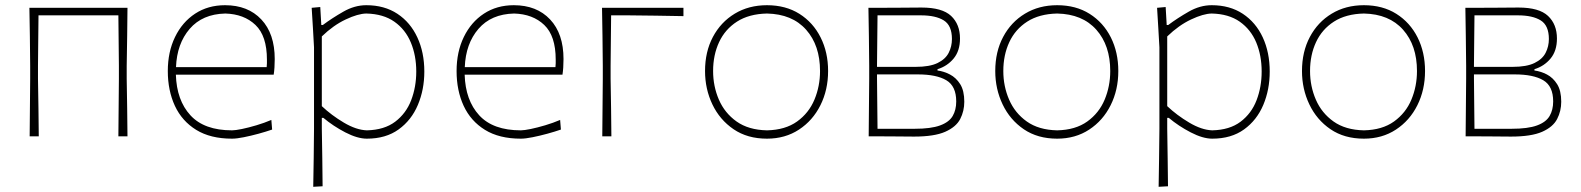

<svg xmlns="http://www.w3.org/2000/svg" viewBox="-20 -524 6078 738"><path d="M94 0Q94.5 -56.5 95 -108.5Q95.5 -160.5 96 -221V-271Q95.5 -332 94.8 -385Q94 -438 93 -494H470Q469.5 -438 468.8 -385Q468 -332 467 -271V-221Q468 -160.5 468.8 -108.5Q469.5 -56.5 470 0H435Q435.5 -56.5 436 -108.5Q436.5 -160.5 437 -221V-271Q436.5 -323.5 436 -370.2Q435.5 -417 435 -465H128Q127.5 -417 127 -370.2Q126.5 -323.5 126 -271V-221Q127 -160.5 127.8 -108.5Q128.5 -56.5 129 0Z M872 9Q789 9 734.2 -24.8Q679.5 -58.5 652.2 -117.2Q625 -176 625 -251Q625 -324.5 652.8 -381.8Q680.5 -439 730 -471.5Q779.5 -504 845 -504Q933 -504 984.5 -449.2Q1036 -394.5 1036 -297Q1036 -262.5 1032 -237H656Q659 -138.5 712 -80.8Q765 -23 872 -23Q884.5 -23 910 -28.2Q935.5 -33.5 965.8 -42.5Q996 -51.5 1023 -63L1026 -26Q1003 -18 973.8 -10Q944.5 -2 917 3.5Q889.5 9 872 9ZM846 -472Q758 -470 709 -413Q660 -356 656.5 -266H1005Q1006 -273.5 1006 -280.8Q1006 -288 1006 -295Q1006 -386 962 -428Q918 -470 846 -472Z M1184 194Q1185 137.5 1185.8 84.5Q1186.5 31.5 1187 -29V-342Q1185 -377.5 1182.8 -416.8Q1180.5 -456 1178 -494L1211 -497L1215 -428H1221Q1256.5 -454.5 1299.8 -479.2Q1343 -504 1388 -504Q1457.5 -504 1507.5 -471Q1557.5 -438 1584.2 -380.2Q1611 -322.5 1611 -249Q1611 -179.5 1586.2 -120.8Q1561.5 -62 1512.2 -26.5Q1463 9 1390 9Q1354 9 1307.2 -15.2Q1260.5 -39.5 1223 -71H1217V-29Q1218 31.5 1218.8 83.5Q1219.5 135.5 1220 192ZM1390 -23Q1457 -24.5 1499 -56.2Q1541 -88 1560.5 -139Q1580 -190 1580 -249Q1580 -310.5 1559.2 -360.5Q1538.5 -410.5 1496 -440.5Q1453.5 -470.5 1388 -472Q1356 -471.5 1308.8 -449.2Q1261.5 -427 1217 -384V-116Q1254 -81 1301.5 -52.8Q1349 -24.5 1390 -23Z M1982 9Q1899 9 1844.2 -24.8Q1789.5 -58.5 1762.2 -117.2Q1735 -176 1735 -251Q1735 -324.5 1762.8 -381.8Q1790.5 -439 1840 -471.5Q1889.5 -504 1955 -504Q2043 -504 2094.5 -449.2Q2146 -394.5 2146 -297Q2146 -262.5 2142 -237H1766Q1769 -138.5 1822 -80.8Q1875 -23 1982 -23Q1994.5 -23 2020 -28.2Q2045.5 -33.5 2075.8 -42.5Q2106 -51.5 2133 -63L2136 -26Q2113 -18 2083.8 -10Q2054.5 -2 2027 3.5Q1999.5 9 1982 9ZM1956 -472Q1868 -470 1819 -413Q1770 -356 1766.5 -266H2115Q2116 -273.5 2116 -280.8Q2116 -288 2116 -295Q2116 -386 2072 -428Q2028 -470 1956 -472Z M2295 0Q2295.5 -56.5 2296 -108.5Q2296.5 -160.5 2297 -221V-271Q2296.5 -332 2295.8 -385Q2295 -438 2294 -494H2607V-462Q2554.5 -463 2500.8 -463.8Q2447 -464.5 2396 -465H2329Q2328.5 -416.5 2328 -370.8Q2327.5 -325 2327 -271V-221Q2328 -160.5 2328.8 -108.5Q2329.5 -56.5 2330 0Z M2928 9Q2853 9 2799.8 -27.2Q2746.5 -63.5 2718.2 -122.8Q2690 -182 2690 -251Q2690 -325 2720.2 -382Q2750.5 -439 2804.2 -471.5Q2858 -504 2928 -504Q3000 -504 3052.8 -470.8Q3105.5 -437.5 3134.2 -380.2Q3163 -323 3163 -251Q3163 -178.5 3133.5 -119.5Q3104 -60.5 3051 -25.8Q2998 9 2928 9ZM2928 -23Q2998.5 -24.5 3043.8 -57Q3089 -89.5 3110.5 -141Q3132 -192.5 3132 -251Q3132 -349.5 3078.5 -409.8Q3025 -470 2928 -472Q2859 -470.5 2813 -441Q2767 -411.5 2744 -362Q2721 -312.5 2721 -251Q2721 -192.5 2743.2 -141Q2765.5 -89.5 2811.2 -57Q2857 -24.5 2928 -23Z M3319 0Q3319.5 -56.5 3320 -108.5Q3320.5 -160.5 3321 -221V-271Q3320.5 -332 3319.8 -385Q3319 -438 3318 -494Q3357 -494 3414.5 -494.2Q3472 -494.5 3522 -495Q3601.5 -495 3635.8 -462.8Q3670 -430.5 3670 -376Q3670 -328.5 3645.5 -299Q3621 -269.5 3583.5 -258V-253Q3607.5 -250 3631.2 -237.8Q3655 -225.5 3670.8 -200.5Q3686.5 -175.5 3686.5 -133Q3686.5 -97 3670.8 -66.5Q3655 -36 3613.2 -17.5Q3571.5 1 3493.5 1Q3443 0.5 3396.5 0.2Q3350 0 3319 0ZM3353 -465Q3352.5 -424.5 3352 -371.5Q3351.5 -318.5 3351 -273V-267H3499.5Q3553.5 -267 3583.8 -281.8Q3614 -296.5 3626.5 -321Q3639 -345.5 3639 -374Q3639 -426 3607.8 -445.5Q3576.5 -465 3520 -465ZM3353 -29H3495.5Q3558.5 -29 3593.2 -41.8Q3628 -54.5 3641.8 -78Q3655.5 -101.5 3655.5 -134Q3655.5 -193 3617.5 -215.5Q3579.5 -238 3508 -238H3351V-223Q3351.5 -177.5 3352 -123.8Q3352.5 -70 3353 -29Z M4043.5 9Q3968.5 9 3915.2 -27.2Q3862 -63.5 3833.8 -122.8Q3805.5 -182 3805.5 -251Q3805.5 -325 3835.8 -382Q3866 -439 3919.8 -471.5Q3973.5 -504 4043.5 -504Q4115.5 -504 4168.2 -470.8Q4221 -437.5 4249.8 -380.2Q4278.5 -323 4278.5 -251Q4278.5 -178.5 4249 -119.5Q4219.5 -60.5 4166.5 -25.8Q4113.5 9 4043.5 9ZM4043.5 -23Q4114 -24.5 4159.2 -57Q4204.5 -89.5 4226 -141Q4247.5 -192.5 4247.5 -251Q4247.5 -349.5 4194 -409.8Q4140.5 -470 4043.5 -472Q3974.5 -470.5 3928.5 -441Q3882.5 -411.5 3859.5 -362Q3836.5 -312.5 3836.5 -251Q3836.5 -192.5 3858.8 -141Q3881 -89.5 3926.8 -57Q3972.5 -24.5 4043.5 -23Z M4433.5 194Q4434.5 137.5 4435.2 84.5Q4436 31.5 4436.5 -29V-342Q4434.5 -377.5 4432.2 -416.8Q4430 -456 4427.5 -494L4460.5 -497L4464.5 -428H4470.5Q4506 -454.5 4549.2 -479.2Q4592.5 -504 4637.5 -504Q4707 -504 4757 -471Q4807 -438 4833.8 -380.2Q4860.5 -322.5 4860.5 -249Q4860.5 -179.5 4835.8 -120.8Q4811 -62 4761.8 -26.5Q4712.5 9 4639.5 9Q4603.5 9 4556.8 -15.2Q4510 -39.5 4472.5 -71H4466.5V-29Q4467.5 31.5 4468.2 83.5Q4469 135.5 4469.5 192ZM4639.5 -23Q4706.5 -24.5 4748.5 -56.2Q4790.5 -88 4810 -139Q4829.5 -190 4829.5 -249Q4829.5 -310.5 4808.8 -360.5Q4788 -410.5 4745.5 -440.5Q4703 -470.5 4637.5 -472Q4605.5 -471.5 4558.2 -449.2Q4511 -427 4466.5 -384V-116Q4503.5 -81 4551 -52.8Q4598.5 -24.5 4639.5 -23Z M5222.5 9Q5147.5 9 5094.2 -27.2Q5041 -63.5 5012.8 -122.8Q4984.5 -182 4984.5 -251Q4984.5 -325 5014.8 -382Q5045 -439 5098.8 -471.5Q5152.5 -504 5222.5 -504Q5294.5 -504 5347.2 -470.8Q5400 -437.5 5428.8 -380.2Q5457.5 -323 5457.5 -251Q5457.5 -178.5 5428 -119.5Q5398.5 -60.5 5345.5 -25.8Q5292.5 9 5222.5 9ZM5222.5 -23Q5293 -24.5 5338.2 -57Q5383.5 -89.5 5405 -141Q5426.5 -192.5 5426.5 -251Q5426.5 -349.5 5373 -409.8Q5319.5 -470 5222.5 -472Q5153.5 -470.5 5107.5 -441Q5061.5 -411.5 5038.5 -362Q5015.5 -312.5 5015.5 -251Q5015.5 -192.5 5037.8 -141Q5060 -89.5 5105.8 -57Q5151.5 -24.5 5222.5 -23Z M5613.5 0Q5614 -56.5 5614.5 -108.5Q5615 -160.5 5615.5 -221V-271Q5615 -332 5614.2 -385Q5613.5 -438 5612.5 -494Q5651.5 -494 5709 -494.2Q5766.5 -494.5 5816.5 -495Q5896 -495 5930.2 -462.8Q5964.5 -430.5 5964.5 -376Q5964.5 -328.5 5940 -299Q5915.5 -269.5 5878 -258V-253Q5902 -250 5925.8 -237.8Q5949.5 -225.5 5965.2 -200.5Q5981 -175.5 5981 -133Q5981 -97 5965.2 -66.5Q5949.5 -36 5907.8 -17.5Q5866 1 5788 1Q5737.5 0.5 5691 0.2Q5644.5 0 5613.5 0ZM5647.5 -465Q5647 -424.5 5646.5 -371.5Q5646 -318.5 5645.5 -273V-267H5794Q5848 -267 5878.2 -281.8Q5908.5 -296.5 5921 -321Q5933.5 -345.5 5933.5 -374Q5933.5 -426 5902.2 -445.5Q5871 -465 5814.5 -465ZM5647.5 -29H5790Q5853 -29 5887.8 -41.8Q5922.5 -54.5 5936.2 -78Q5950 -101.5 5950 -134Q5950 -193 5912 -215.5Q5874 -238 5802.5 -238H5645.5V-223Q5646 -177.5 5646.5 -123.8Q5647 -70 5647.5 -29Z"/></svg>

Font: Commissioner Loud Thin
Style: Regular
Weight: 100
Designer: Kostas Bartsokas
Foundry: Kostas Bartsokas
Version: Version 1.000; ttfautohint (v1.8.3)